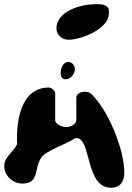

<svg xmlns="http://www.w3.org/2000/svg" viewBox="-41 -834 623 908"><path d="M226 -700C226 -668 253 -646 283 -646C342 -646 474 -697 474 -770C474 -774 474 -790 473 -793C459 -817 430 -814 407 -814C344 -814 226 -782 226 -700ZM246 -489C246 -472 251 -459 270 -459C293 -459 313 -484 313 -507C313 -524 300 -541 283 -541C256 -541 246 -510 246 -489ZM320 -181C393 -181 360 54 485 54C528 54 547 23 547 -18C547 -126 471 -316 387 -393C374 -400 368 -400 356 -400C343 -400 320 -391 320 -373V-267C320 -245 290 -233 273 -233C256 -233 220 -244 220 -267V-393C220 -406 201 -420 190 -420C53 -420 35 -251 40 -153C24 -115 -21 -93 -21 -49C-21 -3 20 34 65 34C146 34 120 -37 153 -87C179 -125 277 -153 313 -180C314 -180 319 -181 320 -181Z"/></svg>

Font: Charger
Style: Overspray
Weight: 400
Designer: Jasper
Foundry: Cannot Into Space Fonts
Version: Version 0.980